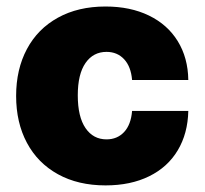

<svg xmlns="http://www.w3.org/2000/svg" viewBox="-20 -557 626 587"><path d="M29.3 -263.7Q29.3 -345.2 62.3 -407Q95.2 -468.8 157 -502.9Q218.8 -537.1 302.7 -537.1Q378.4 -537.1 435.3 -509.5Q492.2 -481.9 523.4 -431.2Q554.7 -380.4 555.7 -312.5H383.8Q380.4 -353.5 359.4 -376Q338.4 -398.4 305.7 -398.4Q265.1 -398.4 241.5 -364.5Q217.8 -330.6 217.8 -265.6Q217.8 -199.7 241.5 -165.3Q265.1 -130.9 305.7 -130.9Q338.4 -130.9 359.4 -153.3Q380.4 -175.8 383.8 -217.8H555.7Q554.2 -148.9 523.4 -97.4Q492.7 -45.9 436 -18.1Q379.4 9.8 302.7 9.8Q218.8 9.8 157 -24.4Q95.2 -58.6 62.3 -120.4Q29.3 -182.1 29.3 -263.7Z"/></svg>

Font: Pretendard JP Black
Style: Regular
Weight: 900
Designer: Base glyphs from Inter by Rasmus Andersson; Hangeul glyphs from Noto Sans CJK(Source Han Sans) by Jang Soo-young and Kan
Foundry: Kil Hyung-jin
Version: Version 1.309